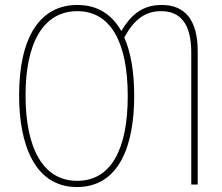

<svg xmlns="http://www.w3.org/2000/svg" viewBox="-20 -744 895 774"><path d="M521 -357C521 -451 508 -532 481 -593C519 -662 562 -699 629 -699C707 -699 751 -649 751 -532V0H777V-537C777 -662 727 -724 632 -724C551 -724 506 -681 469 -619C431 -686 373 -724 292 -724C141 -724 57 -594 57 -359C57 -165 118 10 290 10C461 10 521 -158 521 -357ZM83 -360C83 -567 152 -699 292 -699C424 -699 495 -577 495 -357C495 -141 427 -15 291 -15C153 -15 83 -147 83 -360Z"/></svg>

Font: Noto Sans Condensed Thin
Style: Regular
Weight: 100
Width: 3
Designer: Monotype Design Team
Foundry: Monotype Imaging Inc.
Version: Version 2.013